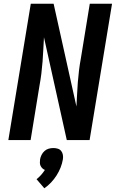

<svg xmlns="http://www.w3.org/2000/svg" viewBox="-20 -755 640 1035"><path d="M25 0 146 -735H269L392 -181Q394 -213 395.5 -246Q397 -279 399.5 -311.5Q402 -344 406 -376.5Q410 -409 416 -441L464 -735H584L463 0H340L217 -554Q215 -522 213.5 -489Q212 -456 209.5 -423.5Q207 -391 203 -358.5Q199 -326 193 -294L145 0ZM219 260 177 211Q190 201 201.5 188Q213 175 222 161Q214 158 208 152Q202 146 198.5 138.5Q195 131 195 122Q195 113 196 104Q198 92 204 80Q210 68 220 59Q230 50 242.5 46.5Q255 43 268 43Q280 43 291.5 46.5Q303 50 310 59Q317 68 319 80Q321 92 319 104Q315 127 306.5 148.5Q298 170 285 190.5Q272 211 255.5 228.5Q239 246 219 260Z"/></svg>

Font: Iosevka Curly Extended Oblique
Style: Bold
Weight: 700
Width: 7
Italic angle: -9°
Monospace: yes
Designer: Belleve Invis
Foundry: Belleve Invis
Version: Version 11.1.0; ttfautohint (v1.8.3)